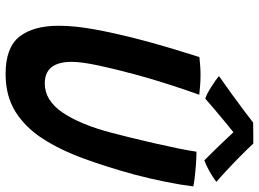

<svg xmlns="http://www.w3.org/2000/svg" viewBox="-140 -768 925 686"><g transform="rotate(90 323.0 -425.5)"><path d="M245 17.5Q150 17.5 111.2 -32.2Q72.5 -82 72.5 -172.5Q72.5 -228.5 85.2 -298.8Q98 -369 119 -451.5Q132.5 -504 149.2 -560.5Q166 -617 184.5 -675Q200 -676.5 216.5 -677.8Q233 -679 247.5 -679Q267.5 -679 286 -677.5Q304.5 -676 319 -674.5Q302 -627 282.8 -567.8Q263.5 -508.5 247.5 -449Q228.5 -379.5 215 -317Q201.5 -254.5 201.5 -218.5Q201.5 -122.5 278.5 -122.5Q339 -122.5 382 -185.2Q425 -248 454.5 -359.5Q461.5 -386.5 471.8 -427.5Q482 -468.5 492.2 -513.8Q502.5 -559 510.8 -599.2Q519 -639.5 522.5 -664.5Q542.5 -664.5 569.2 -662.5Q596 -660.5 618 -657.8Q640 -655 646.5 -653Q641.5 -611 630.2 -554.8Q619 -498.5 604.5 -444Q577.5 -345 546.8 -261Q516 -177 475.5 -114.5Q435 -52 378.8 -17.2Q322.5 17.5 245 17.5ZM493.5 -867.5Q512.5 -847 538.2 -821.5Q564 -796 589 -772.8Q614 -749.5 630.5 -735.5Q611 -721 590.5 -709.8Q570 -698.5 553.5 -692.5Q538.5 -707 519 -727.2Q499.5 -747.5 481.2 -766.5Q463 -785.5 453 -796.5Q441.5 -787.5 420 -769.8Q398.5 -752 374.8 -732Q351 -712 333 -696Q318 -700.5 292.2 -716.5Q266.5 -732.5 252.5 -745Q282 -765.5 316.8 -790.8Q351.5 -816 380 -837.5Q408.5 -859 418.5 -867Q425 -867 439.8 -867.2Q454.5 -867.5 469.8 -867.5Q485 -867.5 493.5 -867.5Z"/></g></svg>

Font: Grandstander Medium
Style: Italic
Weight: 500
Italic angle: -15°
Designer: Tyler Finck
Foundry: Etcetera Type Co
Version: Version 1.200; ttfautohint (v1.8.3)